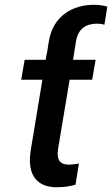

<svg xmlns="http://www.w3.org/2000/svg" viewBox="-20 -781 473 811"><path d="M289.1 -532.3 301.1 -606.9C310.4 -663.4 347.7 -681.1 391 -681.1C400.6 -681.1 412.6 -679.3 421.2 -676.8L433.2 -753.2C417.6 -757.8 397.4 -760.7 376.4 -760.7C288 -760.7 204.2 -714.8 186.4 -606.9L178.3 -556.1H177.6L172.9 -528.4H84.2L69.6 -444.2H159.1L110.1 -148.1C91.6 -34.8 142.4 9.9 219.1 9.9C253.2 9.9 280.2 5 299 -1.1L313.2 -90.2C304 -88.8 287.3 -85.6 270.6 -85.6C239.3 -85.6 216.6 -100.1 225.5 -153.4L274.1 -444.2H369.3L383.9 -528.4H288L288.7 -532.3Z"/></svg>

Font: Magic Ui Pro Medium
Style: Italic
Weight: 500
Italic angle: -9.39999°
Designer: Stefan Endress, Andreas Faust
Version: Version 1.000;FEAKit 1.0